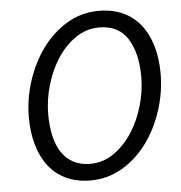

<svg xmlns="http://www.w3.org/2000/svg" viewBox="-50 -716 733 776"><g transform="rotate(-5 316.5 -328.0)"><path d="M287 12Q232 12 189.5 -7.5Q147 -27 118.5 -63Q90 -99 75 -150Q60 -201 60 -263Q60 -338 83.5 -410.5Q107 -483 149 -540.5Q191 -598 249.5 -633Q308 -668 379 -668Q434 -668 476.5 -648.5Q519 -629 547.5 -593Q576 -557 591 -506.5Q606 -456 606 -394Q606 -319 582.5 -246Q559 -173 517 -115.5Q475 -58 416 -23Q357 12 287 12ZM291 -55Q344 -55 387.5 -85.5Q431 -116 462 -164Q493 -212 510 -271Q527 -330 527 -387Q527 -484 490 -542.5Q453 -601 375 -601Q322 -601 278.5 -571Q235 -541 204 -493Q173 -445 156 -386Q139 -327 139 -269Q139 -221 148 -181.5Q157 -142 175.5 -114Q194 -86 223 -70.5Q252 -55 291 -55Z"/></g></svg>

Font: TypoPRO Source Sans Pro
Style: Italic
Weight: 400
Italic angle: -11°
Designer: Paul D. Hunt
Foundry: Adobe Systems Incorporated
Version: Version 1.075;PS 2.000;hotconv 1.0.86;makeotf.lib2.5.63406